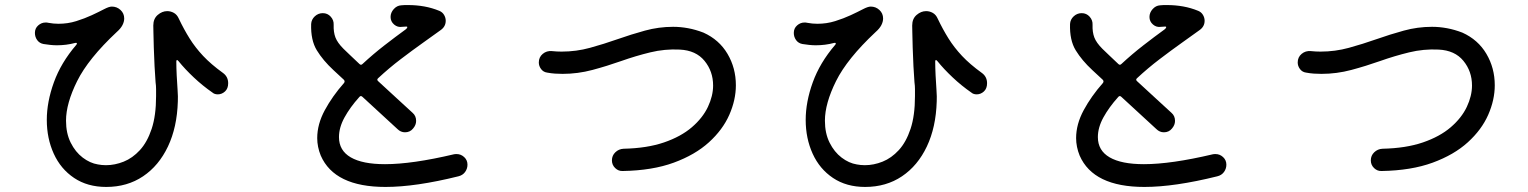

<svg xmlns="http://www.w3.org/2000/svg" viewBox="-20 -726 6040 759"><path d="M400 13Q326 13 273 -22.5Q220 -58 192.5 -118.5Q165 -179 165 -252Q165 -323 193 -400.5Q221 -478 281 -548Q284 -551 284 -554Q284 -558 276 -556Q242 -547 205 -547Q192 -547 178.5 -548.5Q165 -550 152 -552Q136 -555 127 -567.5Q118 -580 118 -596Q118 -614 131 -625.5Q144 -637 160 -637Q162 -637 165 -637Q168 -637 170 -636Q181 -634 191 -633Q201 -632 211 -632Q248 -632 281.5 -642.5Q315 -653 343 -666Q371 -679 391 -689.5Q411 -700 422 -700Q442 -700 456.5 -686.5Q471 -673 471 -653Q471 -640 464 -626.5Q457 -613 441 -599Q329 -494 285 -405.5Q241 -317 241 -249Q241 -199 259.5 -162Q278 -125 307 -103Q336 -81 367 -76Q382 -73 399 -73Q434 -73 469 -87Q504 -101 533 -132.5Q562 -164 579.5 -216.5Q597 -269 597 -346Q597 -360 597 -373.5Q597 -387 595 -401Q593 -427 591 -464Q589 -501 588 -537.5Q587 -574 586.5 -598.5Q586 -623 586 -625Q586 -652 603.5 -667Q621 -682 641 -682Q655 -682 667.5 -675Q680 -668 687 -652Q707 -610 729.5 -574Q752 -538 783 -505Q814 -472 861 -438Q882 -423 882 -397Q882 -376 869.5 -364.5Q857 -353 841 -353Q828 -353 820 -360Q781 -387 746 -420Q711 -453 686 -484Q682 -489 679.5 -488.5Q677 -488 677 -483Q677 -459 678.5 -428.5Q680 -398 682 -370.5Q684 -343 683 -325Q680 -223 644 -147Q608 -71 545.5 -29Q483 13 400 13Z M1828 -75Q1828 -59 1818.5 -46Q1809 -33 1792 -29Q1623 13 1504 13Q1302 13 1248 -111Q1241 -128 1237.5 -145.5Q1234 -163 1234 -180Q1234 -235 1264 -290.5Q1294 -346 1340 -398Q1345 -405 1339 -411L1298 -449Q1257 -487 1232.5 -527Q1208 -567 1210 -631Q1211 -649 1224.5 -661.5Q1238 -674 1256 -674Q1275 -674 1287.5 -660Q1300 -646 1299 -628Q1298 -599 1306 -578Q1314 -557 1338 -533Q1347 -524 1363.5 -508.5Q1380 -493 1401 -473Q1407 -467 1413 -473Q1455 -512 1499.5 -546.5Q1544 -581 1584 -610Q1589 -614 1590 -617.5Q1591 -621 1586 -621Q1582 -621 1578 -620.5Q1574 -620 1570 -620Q1552 -617 1538 -629Q1524 -641 1524 -659Q1524 -676 1536.5 -690Q1549 -704 1566 -705Q1573 -706 1580 -706Q1587 -706 1594 -706Q1626 -706 1657 -700.5Q1688 -695 1717 -683Q1729 -678 1735.5 -667Q1742 -656 1742 -644Q1742 -621 1722 -607Q1693 -586 1651.5 -556.5Q1610 -527 1564 -492Q1518 -457 1475 -417Q1468 -411 1475 -405Q1514 -369 1550.5 -335.5Q1587 -302 1611 -280Q1625 -268 1625 -248Q1625 -232 1613 -218Q1601 -203 1581 -203Q1564 -203 1551 -216L1413 -343Q1406 -350 1400 -342Q1364 -302 1342 -262Q1320 -222 1320 -184Q1320 -131 1366.5 -104Q1413 -77 1502 -77Q1609 -77 1774 -116Q1778 -117 1785 -117Q1802 -117 1815 -105Q1828 -93 1828 -75Z M2442 -50Q2425 -49 2412 -61.5Q2399 -74 2399 -92Q2399 -111 2412.5 -124Q2426 -137 2445 -138Q2538 -140 2605 -163Q2672 -186 2715 -223Q2758 -260 2778.5 -303.5Q2799 -347 2799 -388Q2799 -444 2765 -485.5Q2731 -527 2667 -530Q2608 -533 2550.5 -519Q2493 -505 2436.5 -485Q2380 -465 2322 -449.5Q2264 -434 2204 -434Q2189 -434 2174 -435Q2159 -436 2143 -439Q2128 -441 2119 -453Q2110 -465 2110 -479Q2110 -500 2125.5 -513Q2141 -526 2162 -524Q2172 -523 2181 -522.5Q2190 -522 2200 -522Q2258 -522 2312.5 -537Q2367 -552 2421 -571Q2475 -590 2529.5 -605Q2584 -620 2641 -620Q2670 -620 2700 -614.5Q2730 -609 2761 -597Q2823 -569 2856 -513Q2889 -457 2889 -389Q2889 -331 2863 -272Q2837 -213 2782.5 -163.5Q2728 -114 2643.5 -83Q2559 -52 2442 -50Z M3400 13Q3326 13 3273 -22.5Q3220 -58 3192.5 -118.5Q3165 -179 3165 -252Q3165 -323 3193 -400.5Q3221 -478 3281 -548Q3284 -551 3284 -554Q3284 -558 3276 -556Q3242 -547 3205 -547Q3192 -547 3178.5 -548.5Q3165 -550 3152 -552Q3136 -555 3127 -567.5Q3118 -580 3118 -596Q3118 -614 3131 -625.5Q3144 -637 3160 -637Q3162 -637 3165 -637Q3168 -637 3170 -636Q3181 -634 3191 -633Q3201 -632 3211 -632Q3248 -632 3281.5 -642.5Q3315 -653 3343 -666Q3371 -679 3391 -689.5Q3411 -700 3422 -700Q3442 -700 3456.5 -686.5Q3471 -673 3471 -653Q3471 -640 3464 -626.5Q3457 -613 3441 -599Q3329 -494 3285 -405.5Q3241 -317 3241 -249Q3241 -199 3259.5 -162Q3278 -125 3307 -103Q3336 -81 3367 -76Q3382 -73 3399 -73Q3434 -73 3469 -87Q3504 -101 3533 -132.5Q3562 -164 3579.5 -216.5Q3597 -269 3597 -346Q3597 -360 3597 -373.5Q3597 -387 3595 -401Q3593 -427 3591 -464Q3589 -501 3588 -537.5Q3587 -574 3586.5 -598.5Q3586 -623 3586 -625Q3586 -652 3603.5 -667Q3621 -682 3641 -682Q3655 -682 3667.5 -675Q3680 -668 3687 -652Q3707 -610 3729.5 -574Q3752 -538 3783 -505Q3814 -472 3861 -438Q3882 -423 3882 -397Q3882 -376 3869.5 -364.5Q3857 -353 3841 -353Q3828 -353 3820 -360Q3781 -387 3746 -420Q3711 -453 3686 -484Q3682 -489 3679.5 -488.5Q3677 -488 3677 -483Q3677 -459 3678.5 -428.5Q3680 -398 3682 -370.5Q3684 -343 3683 -325Q3680 -223 3644 -147Q3608 -71 3545.5 -29Q3483 13 3400 13Z M4828 -75Q4828 -59 4818.5 -46Q4809 -33 4792 -29Q4623 13 4504 13Q4302 13 4248 -111Q4241 -128 4237.5 -145.5Q4234 -163 4234 -180Q4234 -235 4264 -290.5Q4294 -346 4340 -398Q4345 -405 4339 -411L4298 -449Q4257 -487 4232.5 -527Q4208 -567 4210 -631Q4211 -649 4224.5 -661.5Q4238 -674 4256 -674Q4275 -674 4287.5 -660Q4300 -646 4299 -628Q4298 -599 4306 -578Q4314 -557 4338 -533Q4347 -524 4363.5 -508.5Q4380 -493 4401 -473Q4407 -467 4413 -473Q4455 -512 4499.5 -546.5Q4544 -581 4584 -610Q4589 -614 4590 -617.5Q4591 -621 4586 -621Q4582 -621 4578 -620.5Q4574 -620 4570 -620Q4552 -617 4538 -629Q4524 -641 4524 -659Q4524 -676 4536.5 -690Q4549 -704 4566 -705Q4573 -706 4580 -706Q4587 -706 4594 -706Q4626 -706 4657 -700.5Q4688 -695 4717 -683Q4729 -678 4735.5 -667Q4742 -656 4742 -644Q4742 -621 4722 -607Q4693 -586 4651.5 -556.5Q4610 -527 4564 -492Q4518 -457 4475 -417Q4468 -411 4475 -405Q4514 -369 4550.5 -335.5Q4587 -302 4611 -280Q4625 -268 4625 -248Q4625 -232 4613 -218Q4601 -203 4581 -203Q4564 -203 4551 -216L4413 -343Q4406 -350 4400 -342Q4364 -302 4342 -262Q4320 -222 4320 -184Q4320 -131 4366.5 -104Q4413 -77 4502 -77Q4609 -77 4774 -116Q4778 -117 4785 -117Q4802 -117 4815 -105Q4828 -93 4828 -75Z M5442 -50Q5425 -49 5412 -61.5Q5399 -74 5399 -92Q5399 -111 5412.5 -124Q5426 -137 5445 -138Q5538 -140 5605 -163Q5672 -186 5715 -223Q5758 -260 5778.5 -303.5Q5799 -347 5799 -388Q5799 -444 5765 -485.5Q5731 -527 5667 -530Q5608 -533 5550.5 -519Q5493 -505 5436.5 -485Q5380 -465 5322 -449.5Q5264 -434 5204 -434Q5189 -434 5174 -435Q5159 -436 5143 -439Q5128 -441 5119 -453Q5110 -465 5110 -479Q5110 -500 5125.5 -513Q5141 -526 5162 -524Q5172 -523 5181 -522.5Q5190 -522 5200 -522Q5258 -522 5312.5 -537Q5367 -552 5421 -571Q5475 -590 5529.5 -605Q5584 -620 5641 -620Q5670 -620 5700 -614.5Q5730 -609 5761 -597Q5823 -569 5856 -513Q5889 -457 5889 -389Q5889 -331 5863 -272Q5837 -213 5782.5 -163.5Q5728 -114 5643.5 -83Q5559 -52 5442 -50Z"/></svg>

Font: Kiwi Maru Medium
Style: Regular
Weight: 500
Designer: Hiroki-Chan
Version: Version 1.100